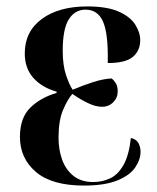

<svg xmlns="http://www.w3.org/2000/svg" viewBox="-20 -567 488 597"><path d="M241 10Q141 10 91.5 -32.5Q42 -75 42 -141Q42 -201 74.5 -232.5Q107 -264 156 -278V-282Q110 -295 83.5 -325Q57 -355 57 -401Q57 -469 110 -508Q163 -547 251 -547Q313 -547 349 -531Q385 -515 400.5 -490.5Q416 -466 416 -442Q416 -410 393.5 -390.5Q371 -371 315 -371Q317 -462 300.5 -499.5Q284 -537 246 -537Q213 -537 194 -507Q175 -477 175 -409Q175 -364 185.5 -333Q196 -302 206 -288Q239 -302 270.5 -312Q302 -322 327 -323Q334 -318 340 -308.5Q346 -299 346 -283Q346 -263 332 -249Q318 -235 297 -235Q278 -235 254.5 -246Q231 -257 205 -275Q190 -258 176 -225Q162 -192 162 -139Q162 -102 173 -71Q184 -40 208 -20.5Q232 -1 270 -1Q298 -1 322.5 -12.5Q347 -24 364 -54Q381 -84 387 -138Q404 -134 410.5 -122Q417 -110 417 -95Q417 -71 400.5 -46.5Q384 -22 345 -6Q306 10 241 10Z"/></svg>

Font: Noto Serif Display Condensed SemiBold
Style: Regular
Weight: 600
Width: 3
Designer: Monotype Design Team
Foundry: Monotype Imaging Inc.
Version: Version 2.009